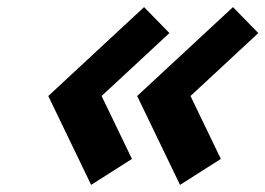

<svg xmlns="http://www.w3.org/2000/svg" viewBox="-20 -548 746 540"><path d="M236.3 -28 351.1 -101 265.8 -278 456.5 -455 385.2 -528 115.8 -278ZM486.3 -28 601.1 -101 515.8 -278 706.5 -455 635.2 -528 365.8 -278Z"/></svg>

Font: Hussar
Style: BdOblThree
Weight: 700
Foundry: Cannot Into Space Fonts
Version: Version 2.00